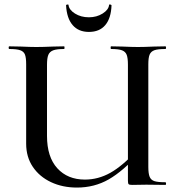

<svg xmlns="http://www.w3.org/2000/svg" viewBox="-20 -834 800 866"><path d="M481 -613Q479 -613 479 -619Q479 -625 481 -625L532 -624Q576 -622 602 -622Q630 -622 674 -624L726 -625Q729 -625 729 -619Q729 -613 726 -613Q692 -613 676.5 -607.5Q661 -602 655 -588Q649 -574 649 -544V-81Q649 -51 655 -36.5Q661 -22 676.5 -17Q692 -12 726 -12Q729 -12 729 -6Q729 0 726 0L640 -1L576 0Q564 0 560.5 -3Q557 -6 557 -19V-542Q557 -572 551.5 -586.5Q546 -601 530.5 -607Q515 -613 481 -613ZM327 12Q262 12 210 -12.5Q158 -37 128 -81.5Q98 -126 98 -186V-544Q98 -574 92.5 -588Q87 -602 71 -607.5Q55 -613 22 -613Q19 -613 19 -619Q19 -625 22 -625L74 -624Q118 -622 144 -622Q173 -622 219 -624L269 -625Q271 -625 271 -619Q271 -613 269 -613Q236 -613 220 -607Q204 -601 198 -586.5Q192 -572 192 -542V-221Q192 -126 238.5 -75Q285 -24 363 -24Q423 -24 477.5 -54.5Q532 -85 597 -155L609 -144Q535 -62 470.5 -25Q406 12 327 12ZM278 -810Q278 -813 283.5 -813.5Q289 -814 289 -812Q291 -790 318 -773Q345 -756 381 -756Q416 -756 443 -773Q470 -790 472 -812Q472 -814 476 -814Q478 -814 480.5 -812.5Q483 -811 483 -810Q481 -752 455 -721Q429 -690 381 -690Q334 -690 307.5 -721Q281 -752 278 -810Z"/></svg>

Font: Cormorant Infant SemiBold
Style: Regular
Weight: 600
Designer: Christian Thalmann (Catharsis Fonts)
Foundry: Catharsis Fonts
Version: Version 4.000